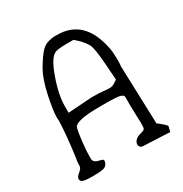

<svg xmlns="http://www.w3.org/2000/svg" viewBox="-157 -791 870 911"><g transform="rotate(-30 278.0 -335.0)"><path d="M522.5 -29.3 515.6 -1 366.2 -7.8Q351.6 -11.7 350.6 -25.4Q350.6 -26.4 350.6 -27.3Q350.6 -40 360.4 -49.8Q371.1 -60.5 389.6 -64.9Q408.2 -69.3 413.1 -75.2Q417 -79.1 417 -108.4Q417 -121.1 416 -136.7Q414.1 -180.7 414.1 -205.1Q414.1 -210.9 414.1 -216.8Q414.1 -216.8 414.1 -236.3V-248Q414.1 -253.9 412.6 -257.8Q411.1 -261.7 397.9 -267.1Q384.8 -272.5 300.3 -272.5Q215.8 -272.5 183.6 -264.6Q151.4 -256.8 145 -245.1Q138.7 -233.4 130.9 -166Q126 -121.1 126 -95.7Q126 -91.8 126 -87.9Q126 -87.9 126 -77.1Q127.9 -57.6 157.2 -51.8Q171.9 -48.8 175.8 -44.9Q176.8 -43 177.7 -40Q177.7 -35.2 173.8 -25.4Q168 -10.7 149.4 -6.8Q130.9 -2.9 94.7 -2.9Q58.6 -2.9 43.5 -6.8Q28.3 -10.7 27.3 -23.4V-24.4Q27.3 -36.1 44.9 -50.3Q62.5 -64.5 62.5 -76.2V-78.1Q62.5 -78.1 62.5 -81.1Q62.5 -95.7 68.4 -130.9Q74.2 -171.9 80.1 -233.4Q84 -279.3 85 -307.6Q85 -318.4 84 -326.2Q84 -326.2 84 -333Q84 -365.2 99.6 -440.4Q117.2 -524.4 146 -572.3Q174.8 -620.1 193.4 -639.2Q211.9 -658.2 234.4 -663.6Q256.8 -668.9 268.6 -668.9Q280.3 -668.9 298.8 -668Q420.9 -658.2 459 -516.6Q467.8 -483.4 468.8 -466.8Q470.7 -437.5 470.7 -418Q470.7 -398.4 468.8 -387.7L479.5 -69.3L502.9 -50.8Q521.5 -35.2 522.5 -29.3ZM143.6 -321.3 274.4 -330.1Q312.5 -330.1 336.4 -327.6Q360.4 -325.2 373 -325.2Q385.7 -325.2 401.4 -335L417 -345.7L410.2 -440.4Q404.3 -517.6 394.5 -542Q385.7 -560.5 362.3 -585.9L336.9 -609.4H291Q244.1 -608.4 232.4 -600.6Q203.1 -585.9 174.8 -505.9Q143.6 -419.9 143.6 -355.5Z"/></g></svg>

Font: Drukaatie burti
Style: Light
Weight: 300
Version: Version 0.14